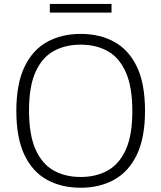

<svg xmlns="http://www.w3.org/2000/svg" viewBox="-20 -916 795 946"><path d="M377.5 9Q283 9 211.5 -30.2Q140 -69.5 100.2 -153.2Q60.5 -237 60.5 -370Q60.5 -503 100.8 -586.8Q141 -670.5 212.5 -709.8Q284 -749 377.5 -749Q472 -749 543.5 -709.5Q615 -670 654.8 -586.5Q694.5 -503 694.5 -370Q694.5 -237 654.2 -153.5Q614 -70 542.5 -30.5Q471 9 377.5 9ZM377.5 -44Q453.5 -44 510.8 -76Q568 -108 600 -179Q632 -250 632 -367.5Q632 -487.5 600 -559.8Q568 -632 510.8 -664Q453.5 -696 377.5 -696Q301.5 -696 244.2 -664.2Q187 -632.5 155 -561.2Q123 -490 123 -372.5Q123 -252 155 -180Q187 -108 244.2 -76Q301.5 -44 377.5 -44ZM225.5 -854V-896.5H529.5V-854Z"/></svg>

Font: Encode Sans Semi Expanded Light
Style: Regular
Weight: 300
Width: 6
Designer: Multiple Designers
Foundry: Impallari Type
Version: Version 3.000; ttfautohint (v1.8.3) -l 8 -r 50 -G 200 -x 14 